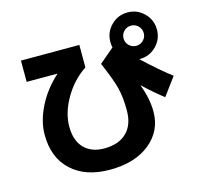

<svg xmlns="http://www.w3.org/2000/svg" viewBox="-126 -988 1252 1194"><g transform="rotate(-15 500.0 -391.5)"><path d="M841 -746Q822 -765 795 -765Q768 -765 749 -746Q730 -727 730 -700Q730 -673 749 -654Q768 -635 795 -635Q822 -635 841 -654Q860 -673 860 -700Q860 -727 841 -746ZM78 -732H454V-587Q370 -532 316 -439Q262 -346 262 -257Q262 -167 309 -118.5Q356 -70 438 -70Q531 -70 582.5 -120Q634 -170 634 -262Q634 -345 619.5 -405Q605 -465 554 -583L649 -664Q645 -680 645 -700Q645 -762 689 -806Q733 -850 795 -850Q857 -850 901 -806Q945 -762 945 -700Q945 -638 901 -594Q857 -550 795 -550H791Q897 -451 971 -395L886 -280Q826 -326 758 -390L757 -388Q792 -297 792 -212Q792 -89 696 -11Q600 67 438 67Q282 67 191.5 -16.5Q101 -100 101 -248Q101 -334 147 -426.5Q193 -519 275 -593L274 -595H78Z"/></g></svg>

Font: Mplus 1p ExtraBold
Style: Regular
Weight: 800
Version: Version 1.061